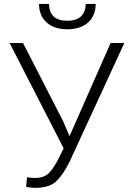

<svg xmlns="http://www.w3.org/2000/svg" viewBox="-20 -925 667 956"><path d="M293.9 -322.3 326.2 -247.1 530.8 -710.9H599.1L327.1 -121.1Q297.4 -59.6 262.5 -24.7Q227.5 10.3 155.3 10.3Q143.6 10.3 129.4 8.5Q115.2 6.8 109.9 4.9L114.7 -42.5Q120.6 -41 133.5 -40Q146.5 -39.1 156.2 -39.1Q199.2 -39.1 223.4 -63.2Q247.6 -87.4 271 -134.3L296.9 -186.5L27.8 -710.9H94.7ZM456.5 -905.3Q456.5 -847.7 418.9 -813.5Q381.3 -779.3 315.4 -779.3Q249 -779.3 211.7 -813.5Q174.3 -847.7 174.3 -905.3H224.1Q224.1 -867.2 245.6 -844.5Q267.1 -821.8 315.4 -821.8Q362.3 -821.8 384.5 -844.7Q406.7 -867.7 406.7 -905.3Z"/></svg>

Font: Roboto Web
Style: Light
Weight: 300
Designer: Google
Version: Version 1.200310; 2013